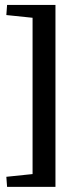

<svg xmlns="http://www.w3.org/2000/svg" viewBox="-20 -625 285 754"><path d="M197.8 -605.5V108.9H7.8L4.9 69.3L107.9 58.6V-555.2L4.9 -565.9L7.8 -605.5Z"/></svg>

Font: Markazi Text SemiBold
Style: Regular
Weight: 600
Designer: Borna Izadpanah (Arabic designer), Fiona Ross (Arabic design director) and Florian Runge (Latin designer)
Foundry: Borna Izadpanah and Florian Runge
Version: Version 1.001; ttfautohint (v1.8.3)